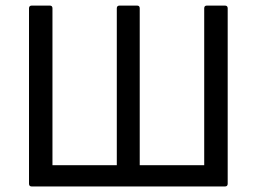

<svg xmlns="http://www.w3.org/2000/svg" viewBox="-20 -675 929 695"><path d="M95.2 0Q85 0 85 -9.8V-645Q85 -654.8 95.2 -654.8H160.2Q169.9 -654.8 169.9 -645V-77.1H402.8V-645Q402.8 -654.8 413.1 -654.8H476.1Q485.8 -654.8 485.8 -645V-77.1H719.2V-645Q719.2 -654.8 729 -654.8H793.9Q804.2 -654.8 804.2 -645V-9.8Q804.2 0 793.9 0Z"/></svg>

Font: Sofia Sans
Style: Regular
Weight: 400
Designer: Botio Nikoltchev, Ani Petrova
Foundry: lettersoup
Version: Version 4.100